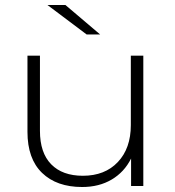

<svg xmlns="http://www.w3.org/2000/svg" viewBox="-20 -745 701 769"><path d="M554 -522H504V-244C504 -182 486.7 -132.7 452 -96C417.3 -59.3 370.7 -41 312 -41C257.3 -41 215 -56.3 185 -87C155 -117.7 140 -162.3 140 -221V-522H90V-217C90 -145 109.5 -90.2 148.5 -52.5C187.5 -14.8 241 4 309 4C354.3 4 393.8 -6 427.5 -26C461.2 -46 487 -74 505 -110V0H554ZM170 -725 327 -607H381L242 -725Z"/></svg>

Font: Montserrat Custom ExtraLight
Style: Regular
Weight: 300
Designer: Julieta Ulanovsky
Foundry: Julieta Ulanovsky
Version: Version 7.200